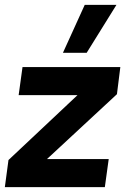

<svg xmlns="http://www.w3.org/2000/svg" viewBox="-29 -773 517 793"><path d="M-9 0 6 -112 291 -380H48L64 -496H468L454 -384L165 -116H420L404 0ZM231 -555 321 -753H452L329 -555Z"/></svg>

Font: Host Grotesk ExtraBold
Style: Italic
Weight: 800
Italic angle: -8°
Designer: Doğukan Karapınar
Foundry: Element Type
Version: Version 1.003; ttfautohint (v1.8.4.7-5d5b)